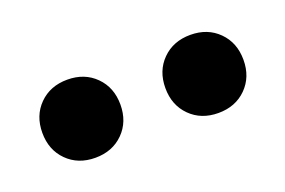

<svg xmlns="http://www.w3.org/2000/svg" viewBox="-37 -813 453 305"><g transform="rotate(-20 190.0 -660.0)"><path d="M20 -660Q20 -689 38.5 -707.5Q57 -726 86 -726Q115 -726 133.5 -707.5Q152 -689 152 -660Q152 -631 133.5 -612.5Q115 -594 86 -594Q57 -594 38.5 -612.5Q20 -631 20 -660ZM228 -660Q228 -689 246.5 -707.5Q265 -726 294 -726Q323 -726 341.5 -707.5Q360 -689 360 -660Q360 -631 341.5 -612.5Q323 -594 294 -594Q265 -594 246.5 -612.5Q228 -631 228 -660Z"/></g></svg>

Font: .
Style: 
Weight: 500
Designer: A.Korolkova, Vitaly Kuzmin
Foundry: ParaType Ltd
Version: Version 1.000; Glyphs 3.2, build 3192.0